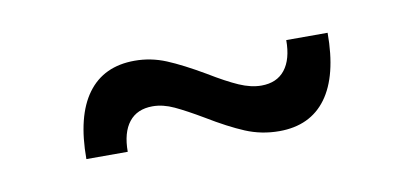

<svg xmlns="http://www.w3.org/2000/svg" viewBox="-30 -447 552 256"><g transform="rotate(-10 245.5 -319.0)"><path d="M251 -348Q274 -334 290 -327Q306 -320 320 -320Q341 -320 352 -334Q363 -348 363 -374H419Q419 -316 397 -286Q375 -256 333 -256Q309 -256 287.5 -265Q266 -274 238 -291Q216 -304 201 -311Q186 -318 172 -318Q151 -318 140 -304Q129 -290 129 -264H73Q73 -322 95 -352Q117 -382 159 -382Q181 -382 201.5 -373.5Q222 -365 251 -348Z"/></g></svg>

Font: Kalaa
Style: Regular
Weight: 400
Version: Version 1.20 June 5, 2016